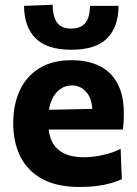

<svg xmlns="http://www.w3.org/2000/svg" viewBox="-20 -762 567 796"><path d="M311.6 13.2Q215 13.2 153.8 -20.8Q92.7 -54.8 63.7 -114.3Q34.8 -173.9 34.8 -251Q34.8 -327.8 62 -386.8Q89.1 -445.8 142.9 -479.1Q196.7 -512.4 276.5 -512.4Q344.6 -512.4 393.1 -488.2Q441.6 -464.1 467.5 -415.1Q493.4 -366.1 493.4 -291.5Q493.4 -271.4 492.5 -255.8Q491.6 -240.3 489.1 -225L360.8 -273.4Q361.8 -280.1 362.3 -287.1Q362.8 -294.2 362.8 -300.2Q362.8 -350.3 339.1 -379Q315.4 -407.8 277.8 -407.8Q249.6 -407.8 227.7 -391.2Q205.7 -374.7 193.2 -344.5Q180.6 -314.3 180.6 -273V-248.7Q180.6 -204.8 196.3 -173.8Q212.1 -142.9 245.1 -126.4Q278.1 -109.9 329.4 -109.9Q349.3 -109.9 375.5 -113.6Q401.8 -117.4 429.1 -125.1Q456.5 -132.9 480.1 -145L485 -18.9Q465.7 -10 439.8 -2.6Q413.8 4.7 381.5 9Q349.2 13.2 311.6 13.2ZM92.6 -225V-304.9L402 -311.4L489.1 -286.8V-225ZM275.3 -555.8Q175.2 -555.8 127.8 -603Q80.3 -650.2 79.7 -737.6L198.3 -742.3Q198.3 -697.3 215.2 -670.4Q232.1 -643.6 275.3 -643.6Q304.6 -643.6 321.5 -655.5Q338.4 -667.4 345.7 -688.6Q352.9 -709.8 352.9 -737.6H471.5Q470.9 -650.2 424 -603Q377.2 -555.8 275.3 -555.8Z"/></svg>

Font: Commissioner Thin
Style: Regular
Weight: 100
Designer: Kostas Bartsokas
Foundry: Kostas Bartsokas
Version: Version 1.001;gftools[0.9.23]